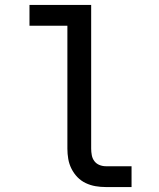

<svg xmlns="http://www.w3.org/2000/svg" viewBox="-20 -755 640 775"><path d="M407 0Q386 0 365.5 -3.5Q345 -7 326 -16Q307 -25 292.5 -40Q278 -55 268.5 -74Q259 -93 255.5 -113.5Q252 -134 252 -155V-651H99V-735H348V-155Q348 -142 350.5 -128.5Q353 -115 361 -104.5Q369 -94 381.5 -89Q394 -84 407 -84H511V0Z"/></svg>

Font: Iosevka Curly Medium Extended
Style: Regular
Weight: 500
Width: 7
Monospace: yes
Designer: Belleve Invis
Foundry: Belleve Invis
Version: Version 11.1.0; ttfautohint (v1.8.3)